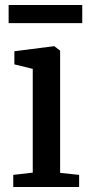

<svg xmlns="http://www.w3.org/2000/svg" viewBox="-20 -748 360 768"><path d="M33 0V-48.5L111 -57.5V-472.5L37.5 -490.5V-543L194 -563H197.5L220.5 -545.5V-56.5L296.5 -48.5V0ZM309 -728V-655.5H14.5V-728Z"/></svg>

Font: Merriweather 28pt Medium
Style: Regular
Weight: 500
Version: Version 2.100